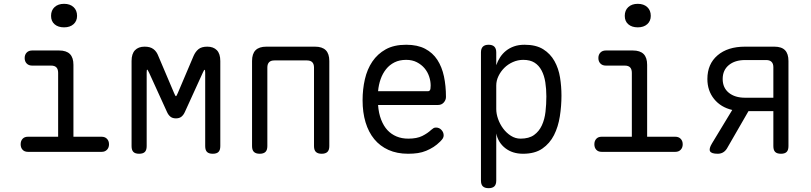

<svg xmlns="http://www.w3.org/2000/svg" viewBox="-20 -794 4240 1004"><path d="M511 -79Q529 -79 539.5 -68Q550 -57 550 -39.5Q550 -22 539.5 -11Q529 0 512 0H126Q108 0 98 -11Q88 -22 88 -39.5Q88 -57 98 -68Q108 -79 126 -79H284V-413Q284 -432 275 -441.5Q266 -451 247 -451H148Q130 -451 119.5 -462Q109 -473 109 -490.5Q109 -508 119.5 -519Q130 -530 148 -530H289Q327 -530 345.5 -511.5Q364 -493 364 -455V-79ZM315 -651Q284 -651 265.5 -667Q247 -683 247 -711Q247 -740 265.5 -757Q284 -774 315 -774Q346 -774 364.5 -757Q383 -740 383 -711Q383 -684 364.5 -667.5Q346 -651 315 -651Z M1132 -30Q1132 -9 1122.5 0.5Q1113 10 1092.5 10Q1072 10 1062.5 0.5Q1053 -9 1053 -30V-413Q1053 -429 1050 -429Q1047 -429 1040 -413L947 -209Q940 -193 929 -184Q918 -175 900 -175Q882 -175 871 -184Q860 -193 853 -209L760 -413Q752 -430 749.5 -430Q747 -430 747 -413V-30Q747 -9 737.5 0.5Q728 10 707.5 10Q687 10 677.5 0.5Q668 -9 668 -30V-475Q668 -513 686 -531.5Q704 -550 736 -550Q751 -550 762 -547Q773 -544 782 -537.5Q791 -531 797.5 -521.5Q804 -512 808 -501L890 -308Q897 -291 900 -291Q903 -291 910 -308L992 -501Q1002 -524 1018 -537Q1034 -550 1064 -550Q1096 -550 1114 -531.5Q1132 -513 1132 -475Z M1338 10Q1318 10 1308 0.5Q1298 -9 1298 -30V-475Q1298 -513 1316.5 -531.5Q1335 -550 1373 -550H1627Q1665 -550 1683.5 -531.5Q1702 -513 1702 -475V-30Q1702 -9 1692 0.5Q1682 10 1662 10Q1642 10 1632 0.5Q1622 -9 1622 -30V-441Q1622 -459 1613 -468.5Q1604 -478 1585 -478H1415Q1396 -478 1387 -468.5Q1378 -459 1378 -441V-30Q1378 -9 1368 0.5Q1358 10 1338 10Z M2260 -127Q2277 -127 2288.5 -114.5Q2300 -102 2300 -86Q2300 -78 2296 -71Q2292 -64 2282 -54Q2265 -37 2247 -25.5Q2229 -14 2208.5 -5.5Q2188 3 2165 6.5Q2142 10 2114 10Q2056 10 2011.5 -10Q1967 -30 1937 -66.5Q1907 -103 1891.5 -154.5Q1876 -206 1876 -270Q1876 -327 1888 -379.5Q1900 -432 1927 -472Q1954 -512 1997 -536Q2040 -560 2104 -560Q2163 -560 2203 -539Q2243 -518 2267 -481Q2291 -444 2301.5 -394.5Q2312 -345 2312 -287Q2312 -271 2300.5 -258Q2289 -245 2270 -245H1957Q1960 -202 1973 -168.5Q1986 -135 2006 -113.5Q2026 -92 2053.5 -80.5Q2081 -69 2115 -69Q2160 -69 2188 -83Q2216 -97 2235 -115Q2242 -121 2247 -124Q2252 -127 2260 -127ZM1957 -317H2219Q2224 -317 2228 -322Q2232 -327 2232 -347Q2232 -370 2224 -394Q2216 -418 2200 -437Q2184 -456 2160 -468.5Q2136 -481 2104 -481Q2069 -481 2043 -468Q2017 -455 1999 -432.5Q1981 -410 1970.5 -380.5Q1960 -351 1957 -317Z M2535 -560Q2555 -560 2565 -550Q2575 -540 2575 -520V-453Q2583 -476 2595.5 -495Q2608 -514 2626 -528.5Q2644 -543 2668 -551.5Q2692 -560 2723 -560Q2783 -560 2820.5 -536.5Q2858 -513 2879.5 -474.5Q2901 -436 2908.5 -389Q2916 -342 2916 -294Q2916 -240 2907.5 -185.5Q2899 -131 2877 -87.5Q2855 -44 2816 -17Q2777 10 2715 10Q2660 10 2622.5 -19Q2585 -48 2575 -96V150Q2575 171 2565 180.5Q2555 190 2535 190Q2515 190 2505 180.5Q2495 171 2495 150V-520Q2495 -540 2505 -550Q2515 -560 2535 -560ZM2716 -481Q2688 -481 2662 -469.5Q2636 -458 2617 -439Q2598 -420 2586.5 -396Q2575 -372 2575 -347V-224Q2575 -199 2584.5 -172Q2594 -145 2611 -122Q2628 -99 2651.5 -84Q2675 -69 2702 -69Q2746 -69 2772.5 -88Q2799 -107 2813.5 -138.5Q2828 -170 2832.5 -209.5Q2837 -249 2837 -290Q2837 -329 2831.5 -364Q2826 -399 2812 -425.5Q2798 -452 2775 -466.5Q2752 -481 2716 -481Z M3511 -79Q3529 -79 3539.5 -68Q3550 -57 3550 -39.5Q3550 -22 3539.5 -11Q3529 0 3512 0H3126Q3108 0 3098 -11Q3088 -22 3088 -39.5Q3088 -57 3098 -68Q3108 -79 3126 -79H3284V-413Q3284 -432 3275 -441.5Q3266 -451 3247 -451H3148Q3130 -451 3119.5 -462Q3109 -473 3109 -490.5Q3109 -508 3119.5 -519Q3130 -530 3148 -530H3289Q3327 -530 3345.5 -511.5Q3364 -493 3364 -455V-79ZM3315 -651Q3284 -651 3265.5 -667Q3247 -683 3247 -711Q3247 -740 3265.5 -757Q3284 -774 3315 -774Q3346 -774 3364.5 -757Q3383 -740 3383 -711Q3383 -684 3364.5 -667.5Q3346 -651 3315 -651Z M3733 10Q3700 10 3693 -3Q3686 -16 3703 -44L3809 -219Q3749 -233 3714 -276.5Q3679 -320 3679 -381Q3679 -459 3732 -504.5Q3785 -550 3876 -550H4029Q4067 -550 4085 -531.5Q4103 -513 4103 -475V-30Q4103 -9 4093.5 0.5Q4084 10 4064 10Q4043 10 4033.5 0.5Q4024 -9 4024 -30V-213H3894L3781 -17Q3772 -3 3760 3.5Q3748 10 3733 10ZM4024 -443Q4024 -461 4014.5 -470.5Q4005 -480 3987 -480H3876Q3823 -480 3791 -453.5Q3759 -427 3759 -381Q3759 -335 3791 -309Q3823 -283 3876 -283H4024Z"/></svg>

Font: Maple Mono Light
Style: Regular
Weight: 300
Monospace: yes
Designer: subframe7536
Version: Version 7.000